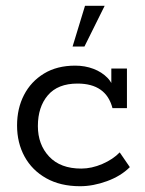

<svg xmlns="http://www.w3.org/2000/svg" viewBox="-20 -634 502 664"><path d="M257 10Q189 10 140 -17.5Q91 -45 65 -92.5Q39 -140 39 -200Q39 -259 63 -305.5Q87 -352 132 -379.5Q177 -407 240 -407Q274 -407 303 -396Q332 -385 351.5 -365Q371 -345 375 -316L365 -314V-397H419V-260H369Q347 -345 248 -345Q180 -345 145.5 -304.5Q111 -264 111 -198Q111 -134 150 -92.5Q189 -51 261 -51Q297 -51 334 -67Q371 -83 394 -107L429 -56Q398 -25 350 -7.5Q302 10 257 10ZM231 -473 274 -614H342L272 -473Z"/></svg>

Font: Rokkitt
Style: Regular
Weight: 400
Designer: Vernon Adams
Foundry: Vernon Adams
Version: Version 3.103